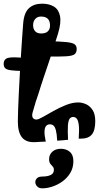

<svg xmlns="http://www.w3.org/2000/svg" viewBox="-20 -751 544 1044"><path d="M170 22Q122 24 99.5 -4Q77 -32 77 -90.5Q77 -115 78.5 -154.2Q80 -193.5 82.2 -242Q84.5 -290.5 87.5 -343Q90.5 -395.5 93.8 -447.2Q97 -499 100.2 -544.2Q103.5 -589.5 106 -623Q110.5 -681.5 137.2 -706.2Q164 -731 209 -731Q247.5 -731 273.2 -715.2Q299 -699.5 306.2 -664Q313.5 -628.5 296 -570Q279 -514 260.5 -457.5Q242 -401 223 -346Q220 -338.5 217.8 -331Q215.5 -323.5 213 -316Q211 -308.5 208.2 -301Q205.5 -293.5 203 -286Q199.5 -273.5 195.2 -260.8Q191 -248 187 -235Q185 -229.5 183.2 -224Q181.5 -218.5 179.8 -213.2Q178 -208 176 -203Q174.5 -198.5 173.2 -194Q172 -189.5 170.8 -185Q169.5 -180.5 168 -176Q166 -168 163.2 -159.2Q160.5 -150.5 158 -142Q152 -121 158.2 -111Q164.5 -101 178 -101Q188.5 -101 213.2 -115Q238 -129 270.8 -147.5Q303.5 -166 338.8 -180Q374 -194 405 -194Q425.5 -194 447 -184.8Q468.5 -175.5 483.2 -153.2Q498 -131 498 -92Q498 -42.5 479.5 -19.8Q461 3 419 3Q416 3 413.2 3Q410.5 3 408 3Q411.5 -45 408.5 -70.5Q405.5 -96 397.5 -105.5Q389.5 -115 378 -115Q365 -115 358 -104.5Q351 -94 349.2 -67Q347.5 -40 350 9Q336 10.5 321 11.8Q306 13 291 14Q289 -23 284 -42.2Q279 -61.5 270.8 -68.2Q262.5 -75 251 -75Q237.5 -75 230 -65.2Q222.5 -55.5 222 -34.8Q221.5 -14 229 19Q214 19.5 199.5 20.2Q185 21 170 22ZM102 -365Q62.5 -366 40.2 -368.8Q18 -371.5 9 -379.5Q0 -387.5 0 -403Q0 -430.5 24.8 -436.5Q49.5 -442.5 114 -435.5ZM230 -444 234 -527Q306 -526 340.8 -522.2Q375.5 -518.5 386.2 -509.8Q397 -501 397 -485Q397 -465.5 385.8 -456.2Q374.5 -447 338.8 -444.8Q303 -442.5 230 -444ZM204 -569Q228 -569 240 -580.5Q252 -592 252 -612Q252 -637.5 239.5 -649.2Q227 -661 203 -661Q183.5 -661 171.8 -648Q160 -635 160 -614Q160 -594 170.8 -581.5Q181.5 -569 204 -569ZM155 -408 156 -472Q168 -472 175.2 -469.5Q182.5 -467 185.8 -459.8Q189 -452.5 189 -439Q189 -419.5 180 -413.8Q171 -408 155 -408ZM476 -44 419 -60Q423.5 -75 427.5 -85Q431.5 -95 438.8 -98.5Q446 -102 460 -98Q472.5 -95 477.5 -88.2Q482.5 -81.5 481.8 -70.5Q481 -59.5 476 -44ZM210 209Q228 209 242.2 205.5Q256.5 202 264.8 194Q273 186 273 172Q273 161 266.5 154.5Q260 148 253.5 139.5Q247 131 247 114Q247 90.5 264.2 74.2Q281.5 58 312 58Q340 58 359.5 74.5Q379 91 379 125Q379 161.5 362.2 189.2Q345.5 217 319.2 235.8Q293 254.5 263.5 264Q234 273.5 208 273Q191 272.5 181.5 262Q172 251.5 172 239Q172 227.5 181 218.2Q190 209 210 209Z"/></svg>

Font: Kablammo
Style: Regular
Weight: 400
Designer: Travis Kochel, Lizy Gershenzon, Daria Petrova, Ethan Cohen
Foundry: Vectro Type Foundry
Version: Version 1.002